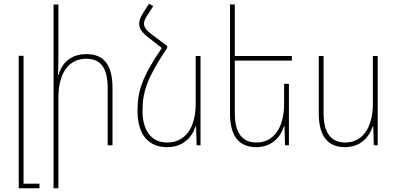

<svg xmlns="http://www.w3.org/2000/svg" viewBox="-20 -784 2140 1036"><path d="M81 232H193V207H107V-483H81Z M295 -760H269V232H295V-256C295 -396 355 -467 445 -467C519 -467 561 -423 561 -309V0H587V-310C587 -441 535 -492 446 -492C362 -492 314 -444 296 -380H293C294 -409 295 -432 295 -462Z M882 -536 794 -602C769 -621 757 -638 757 -657C757 -669 763 -684 774 -700L807 -751L784 -764L751 -712C737 -690 731 -673 731 -656C731 -630 746 -609 778 -584L853 -525C743 -364 722 -287 722 -187C722 -63 776 10 882 10C966 10 1015 -40 1035 -102H1038L1041 0H1062V-482H1036V-226C1036 -86 974 -15 882 -15C796 -15 749 -80 749 -187C749 -290 775 -366 882 -525Z M1539 -332H1513V-226C1513 -86 1451 -15 1364 -15C1293 -15 1247 -59 1247 -173V-457H1555V-482H1247V-760H1221V-172C1221 -41 1277 10 1362 10C1443 10 1492 -40 1512 -102H1515L1518 0H1539Z M2018 -482H1992V-226C1992 -86 1930 -15 1843 -15C1772 -15 1726 -59 1726 -173V-482H1700V-172C1700 -41 1756 10 1841 10C1922 10 1971 -40 1991 -102H1994L1997 0H2018Z"/></svg>

Font: Noto Sans Armenian SemiCondensed Thin
Style: Regular
Weight: 100
Width: 4
Designer: Monotype Design Team
Foundry: Monotype Imaging Inc.
Version: Version 2.008